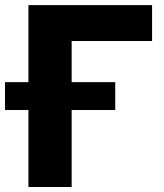

<svg xmlns="http://www.w3.org/2000/svg" viewBox="-60 -748 657 768"><path d="M548.3 -727.5V-584H226.6V0H53.7V-727.5ZM-40 -308.1V-419.4H400.9V-308.1Z"/></svg>

Font: Inter 20pt ExtraBold
Style: Regular
Weight: 800
Version: Version 4.001;git-66647c0bb